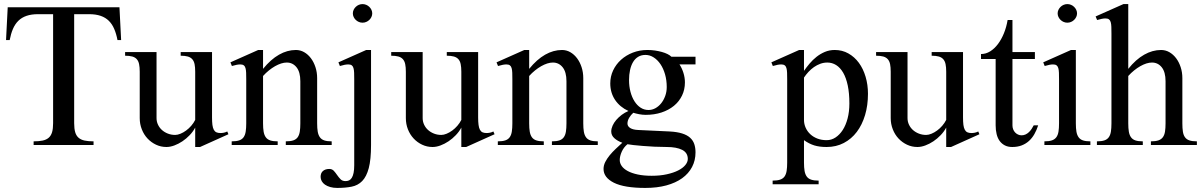

<svg xmlns="http://www.w3.org/2000/svg" viewBox="-20 -716 5944 948"><path d="M569.8 -680.2 578.1 -518.1H560.1Q554.2 -549.3 543.9 -573.2Q533.7 -597.2 517.3 -613.3Q501 -629.4 477.1 -637.7Q453.1 -646 419.9 -646H346.2V-107.9Q346.2 -80.6 351.3 -63.2Q356.4 -45.9 367.9 -35.9Q379.4 -25.9 397.5 -22Q415.5 -18.1 441.9 -18.1V0H146V-18.1Q172.4 -18.1 190.7 -22Q209 -25.9 220.5 -35.9Q231.9 -45.9 237.1 -63.2Q242.2 -80.6 242.2 -107.9V-646H168Q134.8 -646 110.8 -637.7Q86.9 -629.4 70.6 -613.3Q54.2 -597.2 43.9 -573.2Q33.7 -549.3 27.8 -518.1H9.8L18.1 -680.2Z M752.9 -459V-132.8Q752.9 -115.7 760 -100.6Q767.1 -85.4 779.5 -74.2Q792 -63 808.8 -56.4Q825.7 -49.8 844.7 -49.8Q856.9 -49.8 871.1 -55.7Q885.3 -61.5 898.9 -71.5Q912.6 -81.5 924.3 -95Q936 -108.4 943.8 -124V-361.8Q943.8 -384.3 940.7 -399.4Q937.5 -414.6 929.2 -423.8Q920.9 -433.1 907 -437Q893.1 -440.9 872.1 -440.9V-459H1026.9V-136.2Q1026.9 -114.3 1028.8 -99.4Q1030.8 -84.5 1035.6 -75.4Q1040.5 -66.4 1048.6 -62.7Q1056.6 -59.1 1068.8 -59.1Q1076.2 -59.1 1085 -60.8Q1093.8 -62.5 1102.1 -66.9L1107.9 -53.2L967.8 9.8H943.8V-85.9Q933.1 -65.9 916.5 -48.6Q899.9 -31.2 880.6 -18.3Q861.3 -5.4 840.8 2.2Q820.3 9.8 801.8 9.8Q774.4 9.8 750.5 -1.5Q726.6 -12.7 708.5 -32Q690.4 -51.3 680.2 -77.4Q669.9 -103.5 669.9 -132.8V-361.8Q669.9 -384.3 666.7 -399.4Q663.6 -414.6 655.3 -423.8Q647 -433.1 633.1 -437Q619.1 -440.9 597.7 -440.9V-459Z M1195.8 -323.2Q1195.8 -342.8 1195.3 -356.7Q1194.8 -370.6 1192.1 -379.9Q1189.5 -389.2 1183.3 -393.6Q1177.2 -397.9 1166 -397.9Q1158.2 -397.9 1148.4 -396Q1138.7 -394 1125 -390.1L1117.7 -408.2L1254.9 -469.2H1278.8V-376Q1316.9 -422.9 1357.7 -446Q1398.4 -469.2 1440.9 -469.2Q1462.9 -469.2 1481.9 -458.3Q1501 -447.3 1515.1 -428.5Q1529.3 -409.7 1537.6 -384.3Q1545.9 -358.9 1545.9 -330.1V-106.9Q1545.9 -82.5 1548.8 -65.7Q1551.8 -48.8 1559.6 -38.1Q1567.4 -27.3 1581.3 -22.7Q1595.2 -18.1 1617.7 -18.1V0H1391.1V-18.1Q1414.1 -18.1 1428.2 -22.9Q1442.4 -27.8 1450 -38.6Q1457.5 -49.3 1460.2 -66.2Q1462.9 -83 1462.9 -106.9V-314.9Q1462.9 -360.4 1444.1 -383.8Q1425.3 -407.2 1396 -407.2Q1382.8 -407.2 1368.2 -402.6Q1353.5 -397.9 1338.1 -389.2Q1322.8 -380.4 1307.6 -368.2Q1292.5 -356 1278.8 -340.8V-106.9Q1278.8 -82.5 1281.7 -65.7Q1284.7 -48.8 1292.5 -38.1Q1300.3 -27.3 1314.5 -22.7Q1328.6 -18.1 1351.1 -18.1V0H1124V-18.1Q1147 -18.1 1161.1 -22.9Q1175.3 -27.8 1182.9 -38.6Q1190.4 -49.3 1193.1 -66.2Q1195.8 -83 1195.8 -106.9Z M1770 -695.8Q1779.8 -695.8 1788.3 -692.1Q1796.9 -688.5 1803.5 -682.1Q1810.1 -675.8 1814 -667.5Q1817.9 -659.2 1817.9 -649.9Q1817.9 -640.6 1814 -632.3Q1810.1 -624 1803.5 -617.7Q1796.9 -611.3 1788.3 -607.7Q1779.8 -604 1770 -604Q1760.3 -604 1751.7 -607.7Q1743.2 -611.3 1736.6 -617.7Q1730 -624 1726.1 -632.3Q1722.2 -640.6 1722.2 -649.9Q1722.2 -659.2 1726.1 -667.5Q1730 -675.8 1736.6 -682.1Q1743.2 -688.5 1751.7 -692.1Q1760.3 -695.8 1770 -695.8ZM1812 0Q1812 71.8 1800.8 114Q1789.6 156.2 1768.3 178Q1747.1 199.7 1715.8 205.8Q1684.6 211.9 1645 211.9Q1626 211.9 1610.6 207.5Q1595.2 203.1 1584.7 195.8Q1574.2 188.5 1568.6 178.5Q1563 168.5 1563 157.2Q1563 138.2 1574.7 128.2Q1586.4 118.2 1606 118.2Q1619.6 118.2 1628.2 127.4Q1636.7 136.7 1644.5 148.2Q1652.3 159.7 1661.4 168.9Q1670.4 178.2 1686 178.2Q1695.8 178.2 1703.6 174.6Q1711.4 170.9 1717 161.9Q1722.7 152.8 1725.8 137.7Q1729 122.6 1729 100.1V-323.2Q1729 -342.8 1728.5 -356.7Q1728 -370.6 1725.3 -379.9Q1722.7 -389.2 1716.6 -393.6Q1710.4 -397.9 1699.2 -397.9Q1691.4 -397.9 1681.4 -396Q1671.4 -394 1658.2 -390.1L1650.9 -408.2L1788.1 -469.2H1812Z M2066.9 -459V-132.8Q2066.9 -115.7 2074 -100.6Q2081.1 -85.4 2093.5 -74.2Q2106 -63 2122.8 -56.4Q2139.6 -49.8 2158.7 -49.8Q2170.9 -49.8 2185.1 -55.7Q2199.2 -61.5 2212.9 -71.5Q2226.6 -81.5 2238.3 -95Q2250 -108.4 2257.8 -124V-361.8Q2257.8 -384.3 2254.6 -399.4Q2251.5 -414.6 2243.2 -423.8Q2234.9 -433.1 2220.9 -437Q2207 -440.9 2186 -440.9V-459H2340.8V-136.2Q2340.8 -114.3 2342.8 -99.4Q2344.7 -84.5 2349.6 -75.4Q2354.5 -66.4 2362.5 -62.7Q2370.6 -59.1 2382.8 -59.1Q2390.1 -59.1 2398.9 -60.8Q2407.7 -62.5 2416 -66.9L2421.9 -53.2L2281.7 9.8H2257.8V-85.9Q2247.1 -65.9 2230.5 -48.6Q2213.9 -31.2 2194.6 -18.3Q2175.3 -5.4 2154.8 2.2Q2134.3 9.8 2115.7 9.8Q2088.4 9.8 2064.5 -1.5Q2040.5 -12.7 2022.5 -32Q2004.4 -51.3 1994.1 -77.4Q1983.9 -103.5 1983.9 -132.8V-361.8Q1983.9 -384.3 1980.7 -399.4Q1977.5 -414.6 1969.2 -423.8Q1960.9 -433.1 1947 -437Q1933.1 -440.9 1911.6 -440.9V-459Z M2509.8 -323.2Q2509.8 -342.8 2509.3 -356.7Q2508.8 -370.6 2506.1 -379.9Q2503.4 -389.2 2497.3 -393.6Q2491.2 -397.9 2480 -397.9Q2472.2 -397.9 2462.4 -396Q2452.6 -394 2439 -390.1L2431.6 -408.2L2568.8 -469.2H2592.8V-376Q2630.9 -422.9 2671.6 -446Q2712.4 -469.2 2754.9 -469.2Q2776.9 -469.2 2795.9 -458.3Q2814.9 -447.3 2829.1 -428.5Q2843.3 -409.7 2851.6 -384.3Q2859.9 -358.9 2859.9 -330.1V-106.9Q2859.9 -82.5 2862.8 -65.7Q2865.7 -48.8 2873.5 -38.1Q2881.3 -27.3 2895.3 -22.7Q2909.2 -18.1 2931.6 -18.1V0H2705.1V-18.1Q2728 -18.1 2742.2 -22.9Q2756.3 -27.8 2763.9 -38.6Q2771.5 -49.3 2774.2 -66.2Q2776.9 -83 2776.9 -106.9V-314.9Q2776.9 -360.4 2758.1 -383.8Q2739.3 -407.2 2710 -407.2Q2696.8 -407.2 2682.1 -402.6Q2667.5 -397.9 2652.1 -389.2Q2636.7 -380.4 2621.6 -368.2Q2606.4 -356 2592.8 -340.8V-106.9Q2592.8 -82.5 2595.7 -65.7Q2598.6 -48.8 2606.4 -38.1Q2614.3 -27.3 2628.4 -22.7Q2642.6 -18.1 2665 -18.1V0H2438V-18.1Q2460.9 -18.1 2475.1 -22.9Q2489.3 -27.8 2496.8 -38.6Q2504.4 -49.3 2507.1 -66.2Q2509.8 -83 2509.8 -106.9Z M3414.1 -436V-397.9H3335Q3347.2 -379.4 3354.5 -356Q3361.8 -332.5 3361.8 -309.1Q3361.8 -273.4 3347.4 -243.9Q3333 -214.4 3307.4 -193.4Q3281.7 -172.4 3246.1 -160.6Q3210.4 -148.9 3168 -148.9Q3152.3 -148.9 3135.7 -152.1Q3119.1 -155.3 3106.9 -159.2Q3094.7 -148.4 3086.4 -134.3Q3078.1 -120.1 3078.1 -106Q3078.1 -92.3 3092 -83.7Q3106 -75.2 3130.9 -74.2L3286.1 -66.9Q3323.2 -64.9 3347.9 -57.1Q3372.6 -49.3 3387.2 -36.1Q3401.9 -22.9 3408 -4.6Q3414.1 13.7 3414.1 36.1Q3414.1 76.2 3397 108.6Q3379.9 141.1 3347.9 164.1Q3315.9 187 3270 199.5Q3224.1 211.9 3166 211.9Q3062.5 211.9 3011.2 186.3Q2960 160.6 2960 118.2Q2960 100.6 2968.5 83.7Q2977.1 66.9 2990.5 50.5Q3003.9 34.2 3020.5 18.6Q3037.1 2.9 3052.7 -11.2Q3029.3 -19.5 3013.7 -33.4Q2998 -47.4 2998 -66.9Q2998 -80.6 3004.6 -95.5Q3011.2 -110.4 3022.9 -124Q3034.7 -137.7 3050 -149.2Q3065.4 -160.6 3083 -168Q3040.5 -187.5 3016.8 -222.9Q2993.2 -258.3 2993.2 -304.2Q2993.2 -338.4 3007.3 -368.4Q3021.5 -398.4 3046.4 -420.9Q3071.3 -443.4 3104.7 -456.3Q3138.2 -469.2 3176.8 -469.2Q3195.8 -469.2 3213.9 -466.6Q3231.9 -463.9 3247.8 -459.5Q3263.7 -455.1 3275.9 -449Q3288.1 -442.9 3294.9 -436ZM3078.1 -3.9Q3059.6 11.2 3049.8 33.2Q3040 55.2 3040 74.2Q3040 89.8 3049.8 103.8Q3059.6 117.7 3079.3 128.4Q3099.1 139.2 3128.7 145.5Q3158.2 151.9 3197.8 151.9Q3239.3 151.9 3272.5 144.5Q3305.7 137.2 3328.6 125.5Q3351.6 113.8 3363.8 98.9Q3376 84 3376 68.8Q3376 38.1 3348.1 23.9Q3320.3 9.8 3272 9.8Q3241.7 9.8 3211.2 8.3Q3180.7 6.8 3154.1 4.6Q3127.4 2.4 3107.2 0.2Q3086.9 -2 3078.1 -3.9ZM3182.1 -172.9Q3199.7 -172.9 3215.8 -181.6Q3231.9 -190.4 3244.4 -205.8Q3256.8 -221.2 3264.4 -241.9Q3272 -262.7 3272 -286.1Q3272 -319.8 3263.7 -348.9Q3255.4 -377.9 3241 -399.2Q3226.6 -420.4 3207.5 -432.6Q3188.5 -444.8 3167 -444.8Q3146 -444.8 3130.6 -435.3Q3115.2 -425.8 3105.5 -409.2Q3095.7 -392.6 3090.8 -369.9Q3085.9 -347.2 3085.9 -320.8Q3085.9 -289.6 3093 -262.7Q3100.1 -235.8 3112.8 -215.8Q3125.5 -195.8 3143.1 -184.3Q3160.6 -172.9 3182.1 -172.9Z M3866.7 -323.2Q3866.7 -342.8 3866.2 -356.7Q3865.7 -370.6 3863 -379.9Q3860.4 -389.2 3854.2 -393.6Q3848.1 -397.9 3836.9 -397.9Q3829.1 -397.9 3819.3 -396Q3809.6 -394 3795.9 -390.1L3788.6 -408.2L3925.8 -469.2H3949.7V-366.2Q3961.9 -383.8 3977.3 -402.1Q3992.7 -420.4 4011.5 -435.3Q4030.3 -450.2 4052.7 -459.7Q4075.2 -469.2 4101.6 -469.2Q4138.7 -469.2 4168.9 -452.1Q4199.2 -435.1 4220.7 -405.8Q4242.2 -376.5 4253.9 -336.9Q4265.6 -297.4 4265.6 -252.9Q4265.6 -195.8 4251.2 -147.7Q4236.8 -99.6 4210.4 -64.7Q4184.1 -29.8 4146.2 -10Q4108.4 9.8 4061.5 9.8Q4026.4 9.8 4000.7 2Q3975.1 -5.9 3949.7 -23.9V86.9Q3949.7 111.3 3952.6 128.2Q3955.6 145 3963.4 155.8Q3971.2 166.5 3985.4 171.1Q3999.5 175.8 4022 175.8V193.8H3794.9V175.8Q3817.9 175.8 3832 170.9Q3846.2 166 3853.8 155.3Q3861.3 144.5 3864 127.7Q3866.7 110.8 3866.7 86.9ZM3949.7 -124Q3949.7 -103.5 3958 -85.2Q3966.3 -66.9 3981 -53.2Q3995.6 -39.6 4016.1 -31.7Q4036.6 -23.9 4061.5 -23.9Q4085 -23.9 4105.2 -37.1Q4125.5 -50.3 4140.9 -74Q4156.2 -97.7 4165 -131.1Q4173.8 -164.6 4173.8 -205.1Q4173.8 -255.9 4165.8 -293.9Q4157.7 -332 4143.1 -357.2Q4128.4 -382.3 4108.4 -394.8Q4088.4 -407.2 4064.9 -407.2Q4046.9 -407.2 4030.3 -401.1Q4013.7 -395 3999 -384.8Q3984.4 -374.5 3971.9 -361.1Q3959.5 -347.7 3949.7 -333Z M4460.9 -459V-132.8Q4460.9 -115.7 4468 -100.6Q4475.1 -85.4 4487.5 -74.2Q4500 -63 4516.8 -56.4Q4533.7 -49.8 4552.7 -49.8Q4564.9 -49.8 4579.1 -55.7Q4593.3 -61.5 4606.9 -71.5Q4620.6 -81.5 4632.3 -95Q4644 -108.4 4651.9 -124V-361.8Q4651.9 -384.3 4648.7 -399.4Q4645.5 -414.6 4637.2 -423.8Q4628.9 -433.1 4615 -437Q4601.1 -440.9 4580.1 -440.9V-459H4734.9V-136.2Q4734.9 -114.3 4736.8 -99.4Q4738.8 -84.5 4743.7 -75.4Q4748.5 -66.4 4756.6 -62.7Q4764.6 -59.1 4776.9 -59.1Q4784.2 -59.1 4793 -60.8Q4801.8 -62.5 4810.1 -66.9L4815.9 -53.2L4675.8 9.8H4651.9V-85.9Q4641.1 -65.9 4624.5 -48.6Q4607.9 -31.2 4588.6 -18.3Q4569.3 -5.4 4548.8 2.2Q4528.3 9.8 4509.8 9.8Q4482.4 9.8 4458.5 -1.5Q4434.6 -12.7 4416.5 -32Q4398.4 -51.3 4388.2 -77.4Q4377.9 -103.5 4377.9 -132.8V-361.8Q4377.9 -384.3 4374.8 -399.4Q4371.6 -414.6 4363.3 -423.8Q4355 -433.1 4341.1 -437Q4327.1 -440.9 4305.7 -440.9V-459Z M4823.7 -424.8V-449.2Q4847.7 -449.2 4868.9 -462.4Q4890.1 -475.6 4907.2 -498.3Q4924.3 -521 4936.8 -551.5Q4949.2 -582 4955.1 -617.2H4979V-459H5089.8V-424.8H4979V-97.2Q4979 -86.9 4982.4 -77.9Q4985.8 -68.8 4991.9 -62.3Q4998 -55.7 5006.3 -51.8Q5014.6 -47.9 5023.9 -47.9Q5034.7 -47.9 5043.9 -52.2Q5053.2 -56.6 5060.5 -63.7Q5067.9 -70.8 5073.7 -79.6Q5079.6 -88.4 5084 -97.2H5106Q5098.6 -73.7 5087.4 -54Q5076.2 -34.2 5060.5 -20Q5044.9 -5.9 5024.4 2Q5003.9 9.8 4978 9.8Q4957 9.8 4941.7 2Q4926.3 -5.9 4916 -19.8Q4905.8 -33.7 4900.9 -53.5Q4896 -73.2 4896 -97.2V-424.8Z M5250 -695.8Q5259.8 -695.8 5268.3 -692.1Q5276.9 -688.5 5283.4 -682.1Q5290 -675.8 5293.9 -667.5Q5297.9 -659.2 5297.9 -649.9Q5297.9 -640.6 5293.9 -632.3Q5290 -624 5283.4 -617.7Q5276.9 -611.3 5268.3 -607.7Q5259.8 -604 5250 -604Q5240.2 -604 5231.7 -607.7Q5223.1 -611.3 5216.6 -617.7Q5210 -624 5206.1 -632.3Q5202.1 -640.6 5202.1 -649.9Q5202.1 -659.2 5206.1 -667.5Q5210 -675.8 5216.6 -682.1Q5223.1 -688.5 5231.7 -692.1Q5240.2 -695.8 5250 -695.8ZM5209 -323.2Q5209 -342.8 5208.5 -356.7Q5208 -370.6 5205.3 -379.9Q5202.6 -389.2 5196.5 -393.6Q5190.4 -397.9 5179.2 -397.9Q5171.4 -397.9 5161.4 -396Q5151.4 -394 5138.2 -390.1L5130.9 -408.2L5268.1 -469.2H5292V-106.9Q5292 -82.5 5294.9 -65.7Q5297.9 -48.8 5305.7 -38.1Q5313.5 -27.3 5327.4 -22.7Q5341.3 -18.1 5363.8 -18.1V0H5136.7V-18.1Q5159.7 -18.1 5173.8 -22.9Q5188 -27.8 5195.8 -38.6Q5203.6 -49.3 5206.3 -66.2Q5209 -83 5209 -106.9Z M5550.8 -376Q5588.4 -422.9 5629.4 -446Q5670.4 -469.2 5712.9 -469.2Q5734.9 -469.2 5753.9 -458.3Q5772.9 -447.3 5787.1 -428.5Q5801.3 -409.7 5809.6 -384.3Q5817.9 -358.9 5817.9 -330.1V-106.9Q5817.9 -82.5 5820.6 -65.7Q5823.2 -48.8 5831.1 -38.1Q5838.9 -27.3 5853 -22.7Q5867.2 -18.1 5889.6 -18.1V0H5662.6V-18.1Q5685.5 -18.1 5699.7 -22.9Q5713.9 -27.8 5721.7 -38.6Q5729.5 -49.3 5732.2 -66.2Q5734.9 -83 5734.9 -106.9V-314.9Q5734.9 -360.4 5716.1 -383.8Q5697.3 -407.2 5668 -407.2Q5654.8 -407.2 5640.1 -402.6Q5625.5 -397.9 5610.1 -389.2Q5594.7 -380.4 5579.6 -368.2Q5564.5 -356 5550.8 -340.8V-106.9Q5550.8 -82.5 5553.7 -65.7Q5556.6 -48.8 5564.5 -38.1Q5572.3 -27.3 5586.2 -22.7Q5600.1 -18.1 5622.6 -18.1V0H5396V-18.1Q5418.9 -18.1 5433.1 -22.9Q5447.3 -27.8 5454.8 -38.6Q5462.4 -49.3 5465.1 -66.2Q5467.8 -83 5467.8 -106.9V-549.8Q5467.8 -569.3 5467.3 -583.5Q5466.8 -597.7 5464.1 -606.9Q5461.4 -616.2 5455.3 -620.6Q5449.2 -625 5438 -625Q5430.2 -625 5420.2 -623Q5410.2 -621.1 5397 -617.2L5389.6 -634.8L5526.9 -695.8H5550.8Z"/></svg>

Font: Tunjung putih
Style: Regular
Weight: 400
Designer: R.S. Wihananto
Foundry: R.S. Wihananto
Version: Version 2.0.1